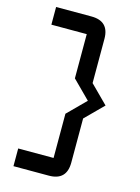

<svg xmlns="http://www.w3.org/2000/svg" viewBox="-130 -854 748 1024"><g transform="rotate(15 244.0 -341.5)"><path d="M341.8 -683.6V-439.5L439.5 -341.8L341.8 -244.1V0Q341.8 97.7 244.1 97.7H48.8V0H244.1V-244.1L341.8 -341.8L244.1 -439.5V-683.6H48.8V-781.2H244.1Q341.8 -781.2 341.8 -683.6Z"/></g></svg>

Font: BabelStone Runic Elder Futhark
Style: Regular
Weight: 400
Designer: Andrew West
Foundry: BabelStone
Version: Version 3.005 March 14, 2022